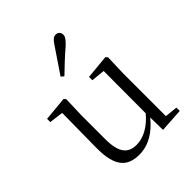

<svg xmlns="http://www.w3.org/2000/svg" viewBox="-225 -947 1097 1097"><g transform="rotate(-45 324.0 -398.0)"><path d="M259 -620 276 -606C319 -647 360 -687 402 -722C430 -748 440 -763 440 -779C440 -799 425 -810 409 -810C392 -810 379 -799 359 -768C327 -719 292 -670 259 -620ZM458 9 602 0V-27L525 -35V-379L529 -506L519 -518L373 -504V-477L456 -469L455 -128C407 -71 350 -37 291 -37C224 -37 187 -76 187 -187V-379L191 -506L181 -518L34 -504V-478L119 -467L116 -185C115 -37 167 14 262 14C340 14 405 -29 456 -93Z"/></g></svg>

Font: Noto Serif CJK KR Light
Style: Regular
Weight: 300
Designer: Ryoko NISHIZUKA 西塚涼子 (kana & ideographs); Frank Grießhammer (Latin, Greek & Cyrillic); Wenlong ZHANG 张文龙 (bopomofo); San
Foundry: Adobe
Version: Version 2.001;hotconv 1.1.0;makeotfexe 2.6.0